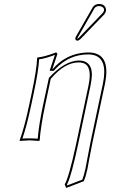

<svg xmlns="http://www.w3.org/2000/svg" viewBox="-20 -701 563 959"><path d="M244.1 -356.9Q301.3 -422.9 384.8 -436Q402.3 -439 420.4 -439Q533.2 -439 505.9 -291.5Q504.9 -285.6 503.9 -280.8L442.9 5.9Q437 32.7 427.7 83.5Q419.9 126 416.5 144Q407.7 184.1 398.4 204.1L310.5 237.8L303.2 220.2Q324.7 183.6 360.8 15.6Q361.8 10.7 362.8 5.9L421.9 -272.9Q442.9 -372.1 394.5 -386.2Q384.3 -389.2 372.6 -389.2Q304.7 -389.2 236.8 -311Q234.4 -308.6 233.4 -307.1L206.5 -180.2Q182.6 -66.9 178.2 0L175.3 2.9Q173.3 2.9 127.9 0L78.6 2.9L78.1 0Q102.1 -64.5 126.5 -180.2L138.2 -234.9Q163.6 -355 165.5 -411.1L168 -414.1Q199.7 -416.5 253.9 -437Q257.3 -438.5 259.3 -439Q267.1 -437 266.1 -429.2L241.7 -356.9ZM474.6 -681.2Q500.5 -681.2 508.3 -660.2Q510.3 -652.8 509.3 -646Q506.3 -635.3 499.5 -627.9L381.8 -505.9Q374 -498.5 367.7 -498Q356.4 -498 356.4 -507.8Q356.4 -509.8 356.4 -511.2Q357.4 -515.6 360.8 -521L442.9 -664.1Q453.6 -680.7 474.6 -681.2ZM251.5 -350.6 248.5 -347.2H228L231.9 -359.9Q243.7 -397 254.4 -426.8Q205.1 -408.2 175.3 -404.8Q172.4 -347.2 147.9 -232.9L136.2 -177.7Q112.8 -67.9 91.8 -8.8Q108.4 -10.3 127.9 -9.8Q151.9 -9.8 168.5 -8.3Q173.3 -73.7 196.3 -182.1L224.1 -311.5L225.6 -313.5Q302.2 -396 372.6 -398.9Q437.5 -398.9 439 -330.6Q439 -328.6 439 -327.1Q438.5 -303.7 431.6 -271L372.6 8.3Q336.9 176.8 316.4 216.8Q314.9 219.2 314.5 220.7L315.9 225.1L391.1 196.3Q398.9 176.8 406.7 142.1Q410.6 124 418 82Q427.2 30.8 433.1 3.9L494.1 -283.2Q520 -410.2 444.8 -426.8Q433.1 -429.2 420.4 -429.2Q325.7 -429.2 256.8 -356.4Q253.9 -353 251.5 -350.6ZM474.6 -670.9Q458.5 -669.9 451.7 -659.2L369.6 -516.1Q367.7 -512.2 366.2 -508.8Q366.2 -508.8 366.2 -508.3L367.7 -507.8Q371.1 -509.8 374.5 -513.2L492.2 -635.3Q497.1 -640.6 499.5 -647.9Q502.4 -662.6 485.4 -668.9Q479.5 -670.9 474.6 -670.9Z"/></svg>

Font: Linux Biolinum Outline O
Style: Italic
Weight: 400
Italic angle: -12°
Designer: Philipp H. Poll
Foundry: Philipp H. Poll
Version: Version 0.6.2